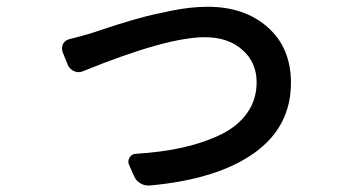

<svg xmlns="http://www.w3.org/2000/svg" viewBox="-20 -536 1040 579"><path d="M230.5 -321.3Q216.8 -315.4 203.6 -321.3Q190.4 -327.1 184.6 -339.8L168.9 -378.9Q167 -384.8 167 -389.6Q167 -396.5 169.9 -403.3Q176.8 -415 189.5 -418Q228.5 -427.7 253.9 -435.5Q256.8 -436.5 288.1 -446.8Q319.3 -457 334.5 -461.9Q349.6 -466.8 383.3 -476.6Q417 -486.3 440.9 -491.7Q464.8 -497.1 495.6 -503.4Q526.4 -509.8 554.2 -512.7Q582 -515.6 606.4 -515.6Q717.8 -515.6 787.6 -453.6Q857.4 -391.6 857.4 -286.1Q857.4 -153.3 746.1 -74.2Q634.8 4.9 431.6 23.4Q429.7 23.4 426.8 23.4Q414.1 23.4 403.3 16.6Q389.6 8.8 383.8 -5.9L369.1 -39.1Q364.3 -50.8 371.1 -61.5Q377.9 -72.3 390.6 -72.3Q469.7 -77.1 533.7 -91.8Q597.7 -106.4 647.9 -131.3Q698.2 -156.2 726.1 -196.3Q753.9 -236.3 753.9 -288.1Q753.9 -347.7 710.9 -385.7Q668 -423.8 597.7 -423.8Q482.4 -423.8 230.5 -321.3Z"/></svg>

Font: Gen Jyuu GothicL Medium
Style: Regular
Weight: 500
Designer: [Source Han Sans]
Ryoko NISHIZUKA  (kana & ideographs); Paul D. Hunt (Latin, Greek & Cyrillic); Wenlong ZHANG  (bopomofo
Version: Version 1.002.20150607